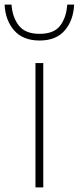

<svg xmlns="http://www.w3.org/2000/svg" viewBox="-56 -814 342 834"><path d="M98 0V-540H132V0ZM116 -638Q43.5 -638 5.2 -682.2Q-33 -726.5 -36 -794H-6Q-2 -738.5 26 -702.8Q54 -667 116 -667Q178.5 -667 205.5 -702.8Q232.5 -738.5 236 -794H266Q263 -726 225.5 -682Q188 -638 116 -638Z"/></svg>

Font: Encode Sans Expanded Thin
Style: Regular
Weight: 100
Width: 7
Designer: Multiple Designers
Foundry: Impallari Type
Version: Version 3.000; ttfautohint (v1.8.3) -l 8 -r 50 -G 200 -x 14 